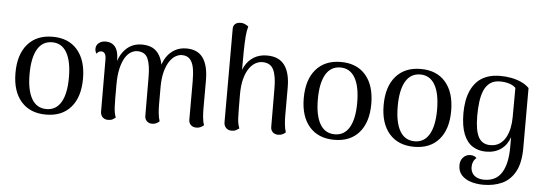

<svg xmlns="http://www.w3.org/2000/svg" viewBox="-57 -908 3737 1317"><g transform="rotate(5 1812.0 -249.5)"><path d="M275 13Q165 13 103.5 -57.5Q42 -128 42 -254Q42 -381 103.5 -452Q165 -523 275 -523Q385 -523 446 -452Q507 -381 507 -254Q507 -128 446 -57.5Q385 13 275 13ZM275 -25Q341 -25 375.5 -84Q410 -143 410 -254Q410 -366 375.5 -425.5Q341 -485 275 -485Q208 -485 173.5 -425.5Q139 -366 139 -254Q139 -143 173.5 -84Q208 -25 275 -25Z M1348 -120Q1348 -95 1350.5 -64Q1353 -33 1362 -9Q1353 -1 1340.5 5.5Q1328 12 1310 12Q1287 12 1272.5 -1.5Q1258 -15 1258 -38V-304Q1258 -355 1251 -393.5Q1244 -432 1224.5 -453.5Q1205 -475 1169 -475Q1148 -475 1126 -462.5Q1104 -450 1085.5 -423Q1067 -396 1055 -353.5Q1043 -311 1042 -251V-120Q1042 -95 1045 -64Q1048 -33 1056 -9Q1048 -1 1035.5 5.5Q1023 12 1005 12Q984 12 969.5 -1.5Q955 -15 955 -38L954 -304Q954 -388 935 -431.5Q916 -475 862 -475Q840 -475 818 -462Q796 -449 778.5 -420.5Q761 -392 750 -346Q739 -300 739 -235Q739 -178 739 -141Q739 -104 740.5 -80Q742 -56 745 -40Q748 -24 754 -8Q748 -3 735.5 4.5Q723 12 702 12Q679 12 664.5 -2.5Q650 -17 650 -42L649 -399Q649 -426 640.5 -439Q632 -452 616 -452Q607 -452 598.5 -447.5Q590 -443 585 -433Q574 -448 574 -466Q574 -491 593 -506.5Q612 -522 640 -522Q682 -522 705.5 -493Q729 -464 729 -405V-345L720 -361Q735 -435 779 -479Q823 -523 890 -523Q961 -523 997 -481Q1033 -439 1040 -360L1026 -363Q1035 -412 1058 -447.5Q1081 -483 1116 -503Q1151 -523 1196 -523Q1274 -523 1311 -470.5Q1348 -418 1348 -316Z M1553 12Q1530 12 1515 -2.5Q1500 -17 1500 -42V-681Q1499 -705 1512 -717Q1525 -729 1544 -730Q1565 -732 1581.5 -724Q1598 -716 1605 -710Q1596 -679 1593 -638Q1590 -597 1589 -538L1588 -352L1570 -331Q1576 -391 1599.5 -434Q1623 -477 1661.5 -500Q1700 -523 1751 -523Q1833 -523 1872 -470.5Q1911 -418 1911 -316V-120Q1911 -95 1914 -64Q1917 -33 1925 -9Q1917 -1 1904 5.5Q1891 12 1874 12Q1851 12 1836.5 -1.5Q1822 -15 1822 -38L1821 -304Q1821 -388 1800 -431.5Q1779 -475 1723 -475Q1699 -475 1675.5 -462Q1652 -449 1632.5 -421Q1613 -393 1601 -348.5Q1589 -304 1589 -240Q1589 -182 1589.5 -144Q1590 -106 1591 -81.5Q1592 -57 1595.5 -40.5Q1599 -24 1605 -8Q1598 -3 1585 4.5Q1572 12 1553 12Z M2260 13Q2150 13 2088.5 -57.5Q2027 -128 2027 -254Q2027 -381 2088.5 -452Q2150 -523 2260 -523Q2370 -523 2431 -452Q2492 -381 2492 -254Q2492 -128 2431 -57.5Q2370 13 2260 13ZM2260 -25Q2326 -25 2360.5 -84Q2395 -143 2395 -254Q2395 -366 2360.5 -425.5Q2326 -485 2260 -485Q2193 -485 2158.5 -425.5Q2124 -366 2124 -254Q2124 -143 2158.5 -84Q2193 -25 2260 -25Z M2810 13Q2700 13 2638.5 -57.5Q2577 -128 2577 -254Q2577 -381 2638.5 -452Q2700 -523 2810 -523Q2920 -523 2981 -452Q3042 -381 3042 -254Q3042 -128 2981 -57.5Q2920 13 2810 13ZM2810 -25Q2876 -25 2910.5 -84Q2945 -143 2945 -254Q2945 -366 2910.5 -425.5Q2876 -485 2810 -485Q2743 -485 2708.5 -425.5Q2674 -366 2674 -254Q2674 -143 2708.5 -84Q2743 -25 2810 -25Z M3305 231Q3259 231 3219 218.5Q3179 206 3155 179.5Q3131 153 3131 112Q3131 78 3151 57Q3171 36 3199 36Q3230 36 3243 53Q3229 64 3222 80Q3215 96 3215 115Q3215 141 3226.5 159Q3238 177 3259 186.5Q3280 196 3308 196Q3390 196 3428.5 134Q3467 72 3467 -41Q3467 -55 3467 -74Q3467 -93 3467 -111Q3449 -57 3407 -27Q3365 3 3304 3Q3251 3 3211 -22.5Q3171 -48 3149 -103.5Q3127 -159 3127 -248Q3127 -288 3133.5 -327.5Q3140 -367 3155.5 -402Q3171 -437 3197 -464.5Q3223 -492 3263 -507.5Q3303 -523 3359 -523Q3394 -523 3430.5 -516.5Q3467 -510 3500 -495.5Q3533 -481 3557 -457V-45Q3557 58 3524 118.5Q3491 179 3434.5 205Q3378 231 3305 231ZM3329 -44Q3367 -44 3393 -61.5Q3419 -79 3435 -108Q3451 -137 3458.5 -173.5Q3466 -210 3466 -248L3467 -450Q3451 -467 3422 -476Q3393 -485 3359 -485Q3316 -485 3289 -464.5Q3262 -444 3248 -409.5Q3234 -375 3228.5 -331Q3223 -287 3223 -239Q3223 -135 3248.5 -89.5Q3274 -44 3329 -44Z"/></g></svg>

Font: Arima Medium
Style: Regular
Weight: 500
Designer: Joana Correia and Natanael Gama
Foundry: NDISCOVER
Version: Version 1.101;gftools[0.9.23]